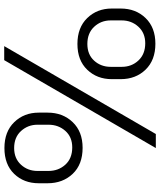

<svg xmlns="http://www.w3.org/2000/svg" viewBox="54 -800 742 889"><g transform="rotate(90 424.5 -356.0)"><path d="M183 -705Q259 -705 303 -659.5Q347 -614 347 -544V-503Q347 -435 303.5 -389.5Q260 -344 184 -344Q108 -344 64 -389.5Q20 -435 20 -503V-544Q20 -614 64 -659.5Q108 -705 183 -705ZM184 -390Q233 -390 261.5 -421.5Q290 -453 290 -498V-549Q290 -595 260.5 -626.5Q231 -658 181 -658Q133 -658 104 -626Q75 -594 75 -549V-498Q75 -453 104.5 -421.5Q134 -390 184 -390ZM259 -5H194L601 -707H666ZM665 -368Q742 -368 785.5 -322Q829 -276 829 -206V-165Q829 -96 785.5 -51Q742 -6 666 -6Q590 -6 546 -51.5Q502 -97 502 -165V-206Q502 -276 546 -322Q590 -368 665 -368ZM666 -51Q714 -51 743 -82.5Q772 -114 772 -159V-210Q772 -256 743 -288Q714 -320 663 -320Q615 -320 586.5 -288Q558 -256 558 -210V-159Q558 -115 587 -83Q616 -51 666 -51Z"/></g></svg>

Font: Freesentation 3 Light
Style: Regular
Weight: 300
Designer: glyphs from Roboto by Christian Robertson / Hangul glyphs from Noto Sans CJK(Source Han Sans) by Jang Soo-young and Kang
Foundry: PT&
Version: Version 2.001